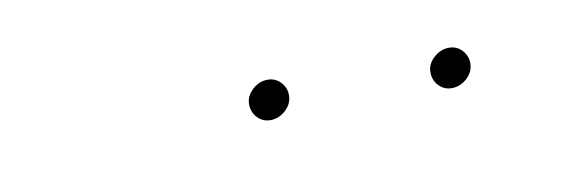

<svg xmlns="http://www.w3.org/2000/svg" viewBox="-23 -675 416 139"><g transform="rotate(-10 185.0 -605.5)"><path d="M290 -604.4Q290 -610.4 295 -615Q300 -619.6 306.3 -619.6Q311.9 -619.6 315.7 -615.6Q319.6 -611.5 319.6 -605.9Q319.6 -599.6 314.6 -595Q309.6 -590.4 303.3 -590.4Q297.8 -590.4 293.9 -594.4Q290 -598.5 290 -604.4ZM156.7 -604.4Q156.7 -610.4 161.7 -615Q166.7 -619.6 173 -619.6Q178.5 -619.6 182.4 -615.6Q186.3 -611.5 186.3 -605.9Q186.3 -599.6 181.3 -595Q176.3 -590.4 170 -590.4Q164.4 -590.4 160.6 -594.4Q156.7 -598.5 156.7 -604.4Z"/></g></svg>

Font: 26F Galaxy Sans Thin
Style: Italic
Weight: 100
Italic angle: -4.99998°
Designer: C₂₉H₂₅N₃O₅
Version: Version 1.200